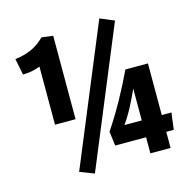

<svg xmlns="http://www.w3.org/2000/svg" viewBox="-115 -893 1049 1038"><g transform="rotate(-15 410.0 -374.0)"><path d="M150 -283V-608Q125 -599 102.5 -594.5Q80 -590 53 -590L35 -681Q91 -688 130.5 -707Q170 -726 201 -758L265 -750V-283ZM290 28 210 -3 530 -776 609 -743ZM608 0V-90H435L425 -170Q476 -247 517.5 -322Q559 -397 595 -473H721V-184H775L763 -90H721V0ZM512 -184H609V-362Q589 -317 565 -271Q541 -225 512 -184Z"/></g></svg>

Font: Freeman
Style: Regular
Weight: 400
Designer: Vernon Adams, Aoife Mooney, Rodrigo Fuenzalida
Foundry: Rodrigo Fuenzalida
Version: Version 1.000; ttfautohint (v1.8.4.7-5d5b)